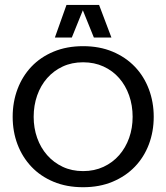

<svg xmlns="http://www.w3.org/2000/svg" viewBox="-20 -762 685 791"><path d="M32.2 -280.8Q32.2 -341.8 52.2 -395Q72.3 -448.2 109.6 -487.5Q147 -526.9 200.9 -549.3Q254.9 -571.8 322.3 -571.8Q390.1 -571.8 444.1 -549.1Q498 -526.4 535.6 -487.1Q573.2 -447.8 593.3 -394.5Q613.3 -341.3 613.3 -280.8Q613.3 -220.2 593.3 -167.2Q573.2 -114.3 535.6 -75.2Q498 -36.1 444.1 -13.4Q390.1 9.3 322.3 9.3Q254.4 9.3 200.7 -13.2Q147 -35.6 109.6 -75Q72.3 -114.3 52.2 -167Q32.2 -219.7 32.2 -280.8ZM118.7 -280.8Q118.7 -234.4 133.1 -193.8Q147.5 -153.3 174.3 -122.8Q201.2 -92.3 238.5 -74.7Q275.9 -57.1 322.3 -57.1Q368.7 -57.1 406.5 -74.7Q444.3 -92.3 470.9 -122.8Q497.6 -153.3 512 -193.8Q526.4 -234.4 526.4 -280.8Q526.4 -327.6 512 -368.7Q497.6 -409.7 470.9 -440.2Q444.3 -470.7 406.5 -488Q368.7 -505.4 322.3 -505.4Q275.9 -505.4 238.5 -488Q201.2 -470.7 174.3 -440.2Q147.5 -409.7 133.1 -368.7Q118.7 -327.6 118.7 -280.8ZM206.1 -607.4 253.9 -741.7H388.2L439 -607.4H366.7L321.3 -719.7L275.9 -607.4Z"/></svg>

Font: Rokkitt
Style: Regular
Weight: 400
Version: Version 1.2; ttfautohint (v1.5) -l 7 -r 28 -G 50 -x 13 -D la